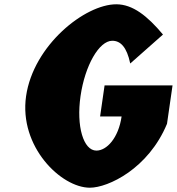

<svg xmlns="http://www.w3.org/2000/svg" viewBox="-20 -860 824 895"><path d="M784.3 -462H467.5L446.6 -317H546.8C532.3 -216 477 -158 429.5 -158C368.4 -158 335.2 -272 355.4 -412C376 -555 442.1 -670 503.3 -670C541.8 -670 570.9 -641 587.1 -564L739.7 -699C666.9 -786 598.5 -840 522 -840C375.8 -840 135.8 -649 101.6 -412C67.6 -176 265.1 15 398.8 15C484.2 15 672.1 -74 758.5 -283Z"/></svg>

Font: Blink
Style: WideObl
Weight: 400
Designer: Mew Too
Foundry: Cannot Into Space Fonts
Version: Version 001.000